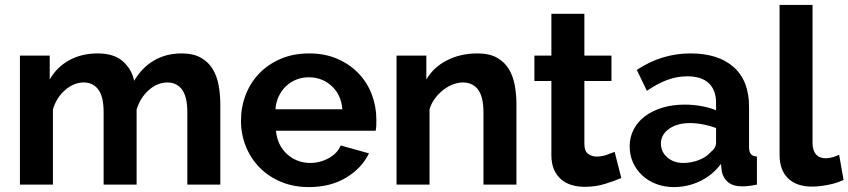

<svg xmlns="http://www.w3.org/2000/svg" viewBox="-20 -750 3447 780"><path d="M875 0H741V-294Q741 -357 719.5 -386Q698 -415 660 -415Q620 -415 585 -384.5Q550 -354 535 -305V0H401V-294Q401 -357 379.5 -386Q358 -415 320 -415Q281 -415 245.5 -385Q210 -355 195 -306V0H61V-524H182V-427Q211 -478 261.5 -505.5Q312 -533 377 -533Q443 -533 479 -501Q515 -469 525 -422Q557 -476 606 -504.5Q655 -533 718 -533Q766 -533 797 -515Q828 -497 845 -468Q862 -439 868.5 -402Q875 -365 875 -327Z M1235 10Q1172 10 1121 -11.5Q1070 -33 1034 -70Q998 -107 978.5 -156Q959 -205 959 -259Q959 -315 978 -364.5Q997 -414 1033 -451.5Q1069 -489 1120.5 -511Q1172 -533 1236 -533Q1300 -533 1350.5 -511Q1401 -489 1436.5 -452Q1472 -415 1490.5 -366Q1509 -317 1509 -264Q1509 -251 1508.5 -239Q1508 -227 1506 -219H1101Q1104 -188 1116 -164Q1128 -140 1147 -123Q1166 -106 1190 -97Q1214 -88 1240 -88Q1280 -88 1315.5 -107.5Q1351 -127 1364 -159L1479 -127Q1450 -67 1386.5 -28.5Q1323 10 1235 10ZM1371 -306Q1366 -365 1327.5 -400.5Q1289 -436 1234 -436Q1207 -436 1183.5 -426.5Q1160 -417 1142 -400Q1124 -383 1112.5 -359Q1101 -335 1099 -306Z M2078 0H1944V-294Q1944 -357 1922 -386Q1900 -415 1861 -415Q1841 -415 1820 -407Q1799 -399 1780.5 -384.5Q1762 -370 1747 -350Q1732 -330 1725 -306V0H1591V-524H1712V-427Q1741 -477 1796 -505Q1851 -533 1920 -533Q1969 -533 2000 -515Q2031 -497 2048 -468Q2065 -439 2071.5 -402Q2078 -365 2078 -327Z M2504 -27Q2477 -15 2438 -3Q2399 9 2356 9Q2328 9 2303.5 2Q2279 -5 2260.5 -20.5Q2242 -36 2231 -60.5Q2220 -85 2220 -120V-421H2151V-524H2220V-694H2354V-524H2464V-421H2354V-165Q2354 -137 2368.5 -125.5Q2383 -114 2404 -114Q2425 -114 2445 -121Q2465 -128 2477 -133Z M2717 10Q2679 10 2646 -2.5Q2613 -15 2589 -37.5Q2565 -60 2551.5 -90Q2538 -120 2538 -156Q2538 -193 2554.5 -224.5Q2571 -256 2600.5 -278Q2630 -300 2671 -312.5Q2712 -325 2761 -325Q2796 -325 2829.5 -319Q2863 -313 2889 -302V-332Q2889 -384 2859.5 -412Q2830 -440 2772 -440Q2730 -440 2690 -425Q2650 -410 2608 -381L2567 -466Q2668 -533 2785 -533Q2898 -533 2960.5 -477.5Q3023 -422 3023 -317V-154Q3023 -133 3030.5 -124Q3038 -115 3055 -114V0Q3021 7 2996 7Q2958 7 2937.5 -10Q2917 -27 2912 -55L2909 -84Q2874 -38 2824 -14Q2774 10 2717 10ZM2755 -88Q2789 -88 2819.5 -100Q2850 -112 2867 -132Q2889 -149 2889 -170V-230Q2865 -239 2837 -244.5Q2809 -250 2783 -250Q2731 -250 2698 -226.5Q2665 -203 2665 -167Q2665 -133 2691 -110.5Q2717 -88 2755 -88Z M3147 -730H3281V-168Q3281 -139 3295 -123Q3309 -107 3335 -107Q3347 -107 3361.5 -111Q3376 -115 3389 -121L3407 -19Q3380 -6 3344 1Q3308 8 3279 8Q3216 8 3181.5 -25.5Q3147 -59 3147 -121Z"/></svg>

Font: PTCRaleway
Style: Bold
Weight: 700
Designer: Matt McInerney, Pablo Impallari, Rodrigo Fuenzalida
Foundry: Matt McInerney, Pablo Impallari, Rodrigo Fuenzalida
Version: Version 3.000g; ttfautohint (v1.5) -l 8 -r 28 -G 28 -x 14 -D